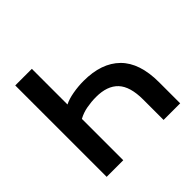

<svg xmlns="http://www.w3.org/2000/svg" viewBox="-176 -876 1047 1047"><g transform="rotate(-45 348.0 -352.5)"><path d="M77 0V-705H205V-430Q232 -444 274 -451.5Q316 -459 358 -459Q496 -459 570 -385.5Q644 -312 644 -163V0H516V-157Q516 -258 473 -303.5Q430 -349 344 -349Q308 -349 272 -342.5Q236 -336 205 -319V0Z"/></g></svg>

Font: NunitoSans3
Style: Bold
Weight: 700
Designer: Vernon Adams
Foundry: Vernon Adams
Version: Version 3.101;gftools[0.9.27]